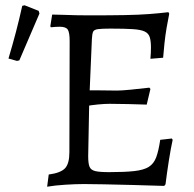

<svg xmlns="http://www.w3.org/2000/svg" viewBox="-20 -695 731 725"><path d="M158 10 164 -36Q209 -42 225.5 -59.5Q242 -77 242 -120L243 -540Q243 -572 236 -583Q229 -594 206 -594Q200 -594 190 -593.5Q180 -593 172 -592L170 -596L177 -640Q194 -640 218 -639Q242 -638 268 -637.5Q294 -637 316 -637Q396 -637 450.5 -638Q505 -639 544 -642Q583 -645 616 -649L619 -643Q614 -619 609 -589.5Q604 -560 601 -531Q598 -502 596 -477L548 -473Q549 -482 549.5 -495.5Q550 -509 550 -516Q550 -540 545.5 -554.5Q541 -569 526.5 -576Q512 -583 481 -585Q450 -587 397 -587Q365 -587 350 -585Q335 -583 331.5 -575Q328 -567 327 -548L317 -315L313 -105Q313 -78 318 -65.5Q323 -53 339.5 -49Q356 -45 392 -45Q451 -45 487 -49Q523 -53 542 -65Q561 -77 570 -101.5Q579 -126 585 -167L629 -172L632 -167Q625 -136 617.5 -88Q610 -40 605 1L600 7Q540 5 480.5 3.5Q421 2 373 1Q325 0 297 0Q266 0 226.5 2.5Q187 5 158 10ZM303 -294 312 -354Q319 -354 339 -354Q359 -354 382 -353.5Q405 -353 422 -353Q439 -353 474.5 -356.5Q510 -360 544 -364L548 -359L534 -300Q506 -301 464.5 -302Q423 -303 394 -303Q375 -303 349.5 -300.5Q324 -298 303 -294ZM44 -465 12 -474Q27 -524 40 -573.5Q53 -623 64 -673L73 -675L126 -654L129 -644L53 -467Z"/></svg>

Font: Alegreya
Style: Regular
Weight: 400
Designer: Juan Pablo del Peral
Foundry: Huerta Tipografica
Version: Version 2.009